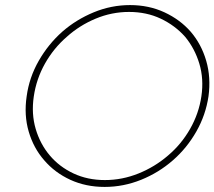

<svg xmlns="http://www.w3.org/2000/svg" viewBox="-20 -728 844 756"><path d="M85 -349Q74 -275 93 -210Q112 -145 154 -97Q196 -48 257 -20Q318 8 392 8Q466 8 535.5 -20Q605 -48 661 -97Q716 -145 753 -210Q790 -275 801 -349Q811 -423 792 -488.5Q773 -554 731 -603Q689 -651 627.5 -679.5Q566 -708 492 -708Q418 -708 349 -679.5Q280 -651 225 -603Q170 -554 132.5 -488.5Q95 -423 85 -349ZM113 -348Q123 -417 157 -477.5Q191 -538 243 -583Q293 -628 356.5 -654.5Q420 -681 488 -681Q557 -681 613 -654.5Q669 -628 709 -583Q747 -537 765 -477Q783 -417 773 -349Q763 -281 728.5 -220.5Q694 -160 642 -116Q590 -71 525.5 -45Q461 -19 393 -19Q325 -19 269.5 -45Q214 -71 176 -116Q138 -161 120.5 -220.5Q103 -280 113 -348Z"/></svg>

Font: Josefin Slab Thin Light
Style: Italic
Weight: 300
Italic angle: -12°
Version: Version 2.000